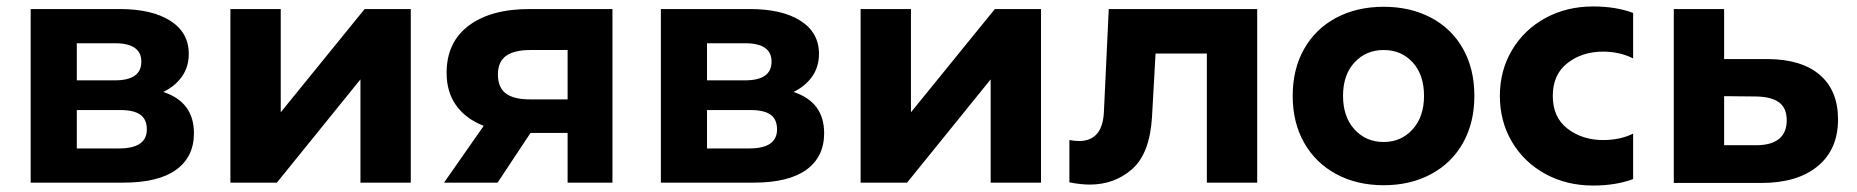

<svg xmlns="http://www.w3.org/2000/svg" viewBox="-20 -566 5755 595"><path d="M75 -538H350Q451 -538 508 -501.5Q565 -465 565 -399Q565 -359 544 -329Q523 -299 486 -281Q581 -250 581 -153Q581 -80 526 -40Q471 0 362 0H75ZM435 -165Q435 -196 415 -210.5Q395 -225 352 -225H218V-106H349Q435 -106 435 -165ZM418 -375Q418 -432 336 -432H218V-317H336Q418 -317 418 -375Z M694 -538H850V-218L1110 -538H1253V0H1097V-320L838 0H694Z M1739 -154H1624L1522 0H1356L1479 -176Q1423 -198 1393.5 -239.5Q1364 -281 1364 -340Q1364 -435 1432.5 -486.5Q1501 -538 1621 -538H1878V0H1739ZM1622 -258H1739V-411H1624Q1574 -411 1548.5 -393Q1523 -375 1523 -335Q1523 -295 1547.5 -276.5Q1572 -258 1622 -258Z M2028 -538H2303Q2404 -538 2461 -501.5Q2518 -465 2518 -399Q2518 -359 2497 -329Q2476 -299 2439 -281Q2534 -250 2534 -153Q2534 -80 2479 -40Q2424 0 2315 0H2028ZM2388 -165Q2388 -196 2368 -210.5Q2348 -225 2305 -225H2171V-106H2302Q2388 -106 2388 -165ZM2371 -375Q2371 -432 2289 -432H2171V-317H2289Q2371 -317 2371 -375Z M2647 -538H2803V-218L3063 -538H3206V0H3050V-320L2791 0H2647Z M3720 -400H3561L3550 -203Q3543 -90 3488.5 -42Q3434 6 3357 6Q3329 6 3294 -1V-132Q3311 -129 3324 -129Q3397 -129 3401 -220L3416 -538H3876V0H3720Z M3986 -269Q3986 -352 4021.5 -414.5Q4057 -477 4121 -511Q4185 -545 4268 -545Q4351 -545 4415 -511Q4479 -477 4514 -414.5Q4549 -352 4549 -269Q4549 -186 4514 -123.5Q4479 -61 4415 -26.5Q4351 8 4268 8Q4185 8 4121 -26.5Q4057 -61 4021.5 -123.5Q3986 -186 3986 -269ZM4393 -269Q4393 -334 4358 -372.5Q4323 -411 4268 -411Q4213 -411 4177.5 -372.5Q4142 -334 4142 -269Q4142 -204 4177.5 -165Q4213 -126 4268 -126Q4322 -126 4357.5 -165Q4393 -204 4393 -269Z M4628 -269Q4628 -347 4665.5 -410.5Q4703 -474 4769 -510Q4835 -546 4917 -546Q4987 -546 5041 -526V-385Q4999 -406 4948 -406Q4883 -406 4837.5 -370.5Q4792 -335 4792 -269Q4792 -202 4838 -167Q4884 -132 4948 -132Q5001 -132 5041 -152V-11Q4987 9 4917 9Q4835 9 4769 -27Q4703 -63 4665.5 -126.5Q4628 -190 4628 -269Z M5167 -538H5323V-383H5459Q5564 -382 5620 -333.5Q5676 -285 5676 -196Q5676 -103 5613 -51Q5550 1 5438 1H5167ZM5517 -193Q5517 -231 5493.5 -248.5Q5470 -266 5423 -267L5323 -268V-116H5423Q5469 -116 5493 -135.5Q5517 -155 5517 -193Z"/></svg>

Font: Chess Sans
Style: Bold
Weight: 700
Designer: Wolf Bōese
Foundry: Wolf Bōese
Version: Version 7.223